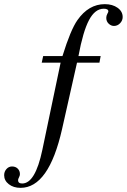

<svg xmlns="http://www.w3.org/2000/svg" viewBox="-167 -698 611 925"><path d="M41 -428H134Q173 -554 206 -601Q260 -678 338 -678Q375 -678 399.5 -660.5Q424 -643 424 -616Q424 -599 411.5 -586Q399 -573 382 -573Q368 -573 356.5 -584Q345 -595 345 -612Q345 -622 350 -631Q355 -640 355 -643Q355 -656 333 -656Q291 -656 262 -601.5Q233 -547 211 -428H318L312 -396H204L132 -76Q68 207 -68 207Q-102 207 -124.5 189.5Q-147 172 -147 146Q-147 129 -136 116.5Q-125 104 -109 104Q-92 104 -81.5 114.5Q-71 125 -71 141Q-71 148 -75.5 156.5Q-80 165 -80 170Q-80 186 -60 186Q3 186 37 24L125 -396H34Z"/></svg>

Font: STIX
Style: Italic
Weight: 400
Italic angle: -16.33°
Designer: MicroPress Inc., with final additions and corrections provided by Coen Hoffman, Elsevier (retired)
Version: Version 1.1.1